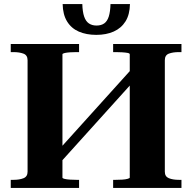

<svg xmlns="http://www.w3.org/2000/svg" viewBox="-20 -927 948 947"><path d="M240 -155 628 -585 667 -557 279 -127ZM33 0V-40H47Q76 -40 96 -48Q116 -56 116 -80V-630Q116 -655 95.5 -662.5Q75 -670 47 -670H33V-710H370V-670H357Q342 -670 326 -669Q310 -668 299 -665.5Q288 -663 288 -659V-51Q288 -47 299 -44.5Q310 -42 326 -41Q342 -40 357 -40H370V0ZM538 0V-40H551Q567 -40 583 -41Q599 -42 609.5 -45Q620 -48 620 -51V-659Q620 -664 609.5 -666Q599 -668 583 -669Q567 -670 552 -670H538V-710H875V-670H862Q833 -670 813 -662.5Q793 -655 793 -630V-80Q793 -56 813 -48Q833 -40 862 -40H875V0ZM455 -755Q406 -755 369 -771Q332 -787 311 -821Q290 -855 289 -907H386Q387 -869 395 -845.5Q403 -822 418.5 -811.5Q434 -801 456 -801Q479 -801 494 -811.5Q509 -822 516.5 -845.5Q524 -869 525 -907H621Q620 -855 599 -821.5Q578 -788 541 -771.5Q504 -755 455 -755Z"/></svg>

Font: Roboto Serif 120pt Expanded SemiBold
Style: Regular
Weight: 600
Width: 7
Designer: Greg Gazdowicz
Foundry: Commercial Type
Version: Version 1.008